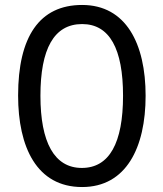

<svg xmlns="http://www.w3.org/2000/svg" viewBox="-20 -744 659 774"><path d="M567 -358C567 -568 488 -724 311 -724C139 -724 53 -596 53 -359C53 -151 128 10 311 10C488 10 567 -148 567 -358ZM143 -358C143 -546 197 -647 311 -647C422 -647 476 -547 476 -358C476 -168 421 -67 310 -67C199 -67 143 -170 143 -358Z"/></svg>

Font: Noto Sans Malayalam Condensed
Style: Regular
Weight: 400
Width: 3
Designer: Jelle Bosma - Monotype Design Team
Foundry: Monotype Imaging Inc.
Version: Version 2.104